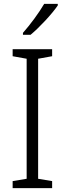

<svg xmlns="http://www.w3.org/2000/svg" viewBox="-20 -967 333 987"><path d="M277 -939V-947H207C181 -902 136 -841 98 -798V-788H137C183 -826 248 -896 277 -939ZM248 0V-36L176 -48V-665L248 -678V-714H45V-678L117 -665V-48L45 -36V0Z"/></svg>

Font: Noto Sans Bengali SemiCondensed Light
Style: Regular
Weight: 300
Width: 4
Designer: Joana Ranito - Universal Thirst; Jelle Bosma - Monotype Design Team
Foundry: Universal Thirst ehf.
Version: Version 3.000